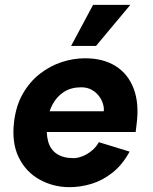

<svg xmlns="http://www.w3.org/2000/svg" viewBox="-20 -761 631 794"><path d="M268 13Q201 13 144.5 -18Q88 -49 58 -109Q28 -169 38 -256Q46 -324 74.5 -373.5Q103 -423 144.5 -455.5Q186 -488 234.5 -504Q283 -520 332 -520Q407 -520 458.5 -487.5Q510 -455 533 -394Q556 -333 545 -248L541 -215H138L148 -301H409Q411 -314 406 -331Q401 -348 389.5 -363.5Q378 -379 359.5 -389.5Q341 -400 316 -400Q274 -400 244.5 -381Q215 -362 197.5 -329.5Q180 -297 175 -256Q170 -210 179 -176.5Q188 -143 214.5 -125Q241 -107 285 -107Q300 -107 320 -114.5Q340 -122 358.5 -137Q377 -152 389 -173L516 -134Q486 -79 444.5 -46.5Q403 -14 357.5 -0.5Q312 13 268 13ZM377 -571H274L365 -741H519Z"/></svg>

Font: Inclusive Sans
Style: Bold Italic
Weight: 700
Italic angle: -7°
Designer: Olivia King
Foundry: Olivia King
Version: Version 2.004